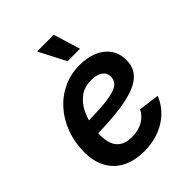

<svg xmlns="http://www.w3.org/2000/svg" viewBox="-216 -877 1008 1008"><g transform="rotate(-45 288.5 -372.5)"><path d="M262.2 11.7Q191.4 11.7 140.4 -14.6Q89.4 -41 62.3 -91.3Q35.2 -141.6 36.1 -213.9Q37.1 -283.2 60.1 -344.2Q83 -405.3 124.3 -451.4Q165.5 -497.6 221.2 -523.4Q276.9 -549.3 342.8 -549.3Q398.9 -549.3 442.4 -531Q485.8 -512.7 510.5 -477.8Q535.2 -442.9 535.2 -394.5Q535.2 -344.2 507.3 -311.5Q479.5 -278.8 424.3 -260.3Q369.1 -241.7 286.9 -233.9Q204.6 -226.1 95.7 -226.1L109.9 -308.1Q201.7 -308.1 261.5 -312.3Q321.3 -316.4 355 -325.9Q388.7 -335.4 402.3 -351.3Q416 -367.2 416 -390.6Q416 -418.5 392.8 -434.3Q369.6 -450.2 329.6 -450.2Q280.3 -450.2 247.3 -426.5Q214.4 -402.8 194.8 -366Q175.3 -329.1 166.7 -287.8Q158.2 -246.6 158.2 -211.4Q157.7 -176.8 167.7 -148.4Q177.7 -120.1 202.6 -103.5Q227.5 -86.9 271 -86.9Q317.9 -86.9 352.3 -106.7Q386.7 -126.5 402.3 -160.2L518.1 -145Q490.2 -73.7 422.6 -31Q355 11.7 262.2 11.7ZM312 -607.9 234.9 -757.3H358.9L404.3 -607.9Z"/></g></svg>

Font: Inter 18pt SemiBold
Style: Italic
Weight: 600
Italic angle: -9.3988°
Designer: Rasmus Andersson
Foundry: rsms
Version: Version 4.001;git-66647c0bb